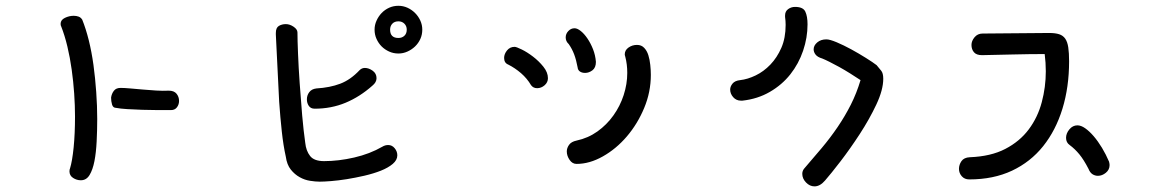

<svg xmlns="http://www.w3.org/2000/svg" viewBox="-20 -621 4063 676"><path d="M195.3 -528.3Q193.4 -531.2 193.4 -537.1Q193.4 -550.8 208.5 -558.1Q223.6 -565.4 239.3 -565.4Q249 -565.4 256.8 -562.5Q264.6 -559.6 269.5 -551.8Q282.2 -520.5 292.5 -479.5Q302.7 -438.5 309.1 -392.1Q315.4 -345.7 318.8 -296.9Q322.3 -248 322.3 -202.1Q322.3 -162.1 320.3 -123Q318.4 -84 312.5 -53.7Q306.6 -23.4 295.4 -4.9Q284.2 13.7 264.6 13.7Q250 13.7 237.3 5.4Q224.6 -2.9 224.6 -17.6Q224.6 -24.4 226.6 -28.3Q234.4 -53.7 239.3 -102.1Q244.1 -150.4 244.1 -210.9Q244.1 -249 241.2 -291.5Q238.3 -334 232.4 -376Q226.6 -418 217.3 -457Q208 -496.1 195.3 -528.3ZM388.7 -241.2Q377.9 -241.2 374.5 -252.9Q371.1 -264.6 371.1 -277.3Q373 -291 380.9 -301.3Q388.7 -311.5 404.3 -311.5Q418 -311.5 439 -309.6Q460 -307.6 483.4 -305.7Q506.8 -303.7 530.3 -302.2Q553.7 -300.8 574.2 -301.8Q592.8 -301.8 601.6 -291Q610.4 -280.3 610.4 -265.6Q610.4 -252.9 603 -243.2Q595.7 -233.4 582 -233.4Q562.5 -233.4 535.6 -233.4Q508.8 -233.4 481 -234.4Q453.1 -235.4 428.2 -236.8Q403.3 -238.3 388.7 -241.2Z M951.2 -499V-504.9Q951.2 -523.4 961.9 -529.8Q972.7 -536.1 986.3 -536.1Q1000 -536.1 1013.7 -526.9Q1027.3 -517.6 1027.3 -506.8Q1027.3 -480.5 1029.3 -432.1Q1031.2 -383.8 1035.2 -327.1Q1039.1 -270.5 1043.9 -214.8Q1048.8 -159.2 1054.7 -118.2Q1057.6 -89.8 1071.8 -71.8Q1085.9 -53.7 1121.1 -53.7Q1171.9 -53.7 1227.1 -66.4Q1282.2 -79.1 1326.2 -104.5Q1335.9 -110.4 1346.7 -110.4Q1360.4 -110.4 1369.6 -99.1Q1378.9 -87.9 1378.9 -74.2Q1378.9 -57.6 1362.8 -43.9Q1346.7 -30.3 1320.8 -20Q1294.9 -9.8 1263.2 -2.4Q1231.4 4.9 1201.2 9.8Q1170.9 14.6 1145.5 16.6Q1120.1 18.6 1105.5 18.6Q1090.8 18.6 1071.8 15.6Q1052.7 12.7 1035.2 2.9Q1017.6 -6.8 1003.9 -23.9Q990.2 -41 986.3 -69.3Q977.5 -108.4 972.2 -157.7Q966.8 -207 962.9 -262.7ZM1246.1 -374Q1253.9 -381.8 1264.6 -381.8Q1278.3 -381.8 1292 -372.1Q1305.7 -362.3 1305.7 -345.7Q1305.7 -331.1 1291 -319.3Q1247.1 -280.3 1196.8 -259.3Q1146.5 -238.3 1087.9 -238.3Q1074.2 -238.3 1067.4 -248Q1060.5 -257.8 1060.5 -271.5Q1060.5 -285.2 1068.8 -296.4Q1077.1 -307.6 1093.8 -309.6Q1141.6 -312.5 1177.7 -326.2Q1213.9 -339.8 1246.1 -374ZM1298.8 -516.6Q1298.8 -533.2 1305.7 -548.3Q1312.5 -563.5 1323.7 -575.2Q1335 -586.9 1350.1 -593.8Q1365.2 -600.6 1382.8 -600.6Q1399.4 -600.6 1414.6 -593.8Q1429.7 -586.9 1441.4 -575.2Q1453.1 -563.5 1460 -548.3Q1466.8 -533.2 1466.8 -516.6Q1466.8 -499 1460 -483.9Q1453.1 -468.8 1441.4 -457.5Q1429.7 -446.3 1414.6 -439.5Q1399.4 -432.6 1382.8 -432.6Q1365.2 -432.6 1350.1 -439.5Q1335 -446.3 1323.7 -457.5Q1312.5 -468.8 1305.7 -483.9Q1298.8 -499 1298.8 -516.6ZM1353.5 -516.6Q1353.5 -487.3 1382.8 -487.3Q1395.5 -487.3 1403.8 -495.1Q1412.1 -502.9 1412.1 -516.6Q1412.1 -529.3 1403.8 -537.6Q1395.5 -545.9 1382.8 -545.9Q1369.1 -545.9 1361.3 -537.6Q1353.5 -529.3 1353.5 -516.6Z M2181.6 -420.9Q2179.7 -426.8 2179.7 -429.7Q2179.7 -444.3 2192.9 -453.6Q2206.1 -462.9 2222.7 -462.9Q2238.3 -462.9 2248 -452.6Q2257.8 -442.4 2262.7 -426.8Q2267.6 -411.1 2269.5 -392.6Q2271.5 -374 2271.5 -357.4Q2271.5 -296.9 2248 -240.7Q2224.6 -184.6 2187 -140.6Q2149.4 -96.7 2102.5 -70.3Q2055.7 -43.9 2009.8 -43.9Q1995.1 -43.9 1985.4 -58.1Q1975.6 -72.3 1975.6 -87.9Q1975.6 -99.6 1983.4 -110.8Q1991.2 -122.1 2009.8 -126Q2050.8 -134.8 2083.5 -158.2Q2116.2 -181.6 2139.6 -214.4Q2163.1 -247.1 2175.8 -286.1Q2188.5 -325.2 2188.5 -364.3Q2188.5 -394.5 2181.6 -420.9ZM1769.5 -393.6Q1754.9 -399.4 1754.9 -417Q1754.9 -430.7 1765.1 -443.4Q1775.4 -456.1 1792 -456.1Q1797.9 -456.1 1816.9 -446.8Q1835.9 -437.5 1856.4 -421.9Q1877 -406.2 1893.1 -386.2Q1909.2 -366.2 1909.2 -345.7Q1909.2 -331.1 1897.5 -320.8Q1885.7 -310.5 1871.1 -310.5Q1857.4 -310.5 1849.6 -321.3Q1835.9 -344.7 1814.5 -363.3Q1793 -381.8 1769.5 -393.6ZM1982.4 -465.8Q1971.7 -475.6 1971.7 -489.3Q1971.7 -502 1981 -511.7Q1990.2 -521.5 2002.9 -521.5Q2012.7 -521.5 2024.9 -511.7Q2037.1 -502 2048.3 -485.4Q2059.6 -468.8 2067.9 -447.8Q2076.2 -426.8 2078.1 -403.3Q2078.1 -382.8 2065.9 -373.5Q2053.7 -364.3 2040 -364.3Q2029.3 -364.3 2022 -369.1Q2014.6 -374 2013.7 -383.8Q2008.8 -410.2 2001.5 -429.7Q1994.1 -449.2 1982.4 -465.8Z M2875 -415Q2858.4 -419.9 2851.6 -428.7Q2844.7 -437.5 2844.7 -447.3Q2844.7 -460.9 2857.4 -471.7Q2870.1 -482.4 2889.6 -482.4Q2901.4 -482.4 2925.8 -472.2Q2950.2 -461.9 2977.1 -447.3Q3003.9 -432.6 3028.8 -417Q3053.7 -401.4 3066.4 -391.6Q3075.2 -380.9 3082.5 -372.1Q3089.8 -363.3 3089.8 -343.8Q3089.8 -304.7 3065.4 -252.9Q3041 -201.2 3007.3 -149.4Q2973.6 -97.7 2939.5 -53.2Q2905.3 -8.8 2884.8 14.6Q2867.2 35.2 2847.7 35.2Q2831.1 35.2 2817.9 21.5Q2804.7 7.8 2804.7 -8.8Q2804.7 -18.6 2810.5 -26.4Q2842.8 -63.5 2873 -99.6Q2903.3 -135.7 2929.2 -173.8Q2955.1 -211.9 2975.6 -252.4Q2996.1 -293 3009.8 -338.9Q2992.2 -350.6 2972.7 -362.8Q2953.1 -375 2934.6 -385.3Q2916 -395.5 2900.4 -403.3Q2884.8 -411.1 2875 -415ZM2744.1 -561.5V-566.4Q2744.1 -581.1 2754.9 -588.9Q2765.6 -596.7 2779.3 -596.7Q2807.6 -596.7 2815.4 -580.1Q2823.2 -563.5 2823.2 -535.2Q2823.2 -488.3 2807.6 -442.4Q2792 -396.5 2762.7 -359.4Q2733.4 -322.3 2690.4 -297.4Q2647.5 -272.5 2593.8 -266.6H2588.9Q2572.3 -266.6 2561.5 -278.8Q2550.8 -291 2550.8 -305.7Q2550.8 -316.4 2559.1 -326.7Q2567.4 -336.9 2585.9 -338.9Q2612.3 -341.8 2640.6 -355.5Q2668.9 -369.1 2692.4 -393.6Q2715.8 -418 2731 -452.6Q2746.1 -487.3 2746.1 -533.2Q2746.1 -541 2745.6 -547.4Q2745.1 -553.7 2744.1 -561.5Z M3437.5 -426.8Q3418 -426.8 3409.2 -437Q3400.4 -447.3 3400.4 -462.9Q3400.4 -476.6 3411.1 -489.7Q3421.9 -502.9 3439.5 -502.9L3673.8 -504.9Q3695.3 -504.9 3709 -500.5Q3722.7 -496.1 3730.5 -484.9Q3738.3 -473.6 3741.2 -454.1Q3744.1 -434.6 3744.1 -405.3Q3744.1 -314.5 3720.7 -238.3Q3697.3 -162.1 3652.8 -106.4Q3608.4 -50.8 3543 -20Q3477.5 10.7 3392.6 10.7Q3376 10.7 3366.2 -0.5Q3356.4 -11.7 3356.4 -26.4Q3356.4 -41 3365.2 -53.7Q3374 -66.4 3394.5 -67.4Q3468.8 -70.3 3519.5 -96.7Q3570.3 -123 3602.1 -165.5Q3633.8 -208 3647.9 -261.2Q3662.1 -314.5 3662.1 -370.1Q3662.1 -385.7 3661.1 -400.4Q3660.2 -415 3658.2 -430.7Q3605.5 -430.7 3545.4 -429.2Q3485.4 -427.7 3437.5 -426.8ZM3746.1 -110.4Q3733.4 -119.1 3733.4 -135.7Q3733.4 -151.4 3745.1 -165.5Q3756.8 -179.7 3773.4 -179.7Q3786.1 -179.7 3800.8 -169.4Q3815.4 -159.2 3830.6 -141.6Q3845.7 -124 3859.9 -100.6Q3874 -77.1 3884.8 -51.8Q3886.7 -43.9 3886.7 -40Q3886.7 -23.4 3873.5 -12.7Q3860.4 -2 3845.7 -2Q3835 -2 3826.2 -7.8Q3817.4 -13.7 3812.5 -26.4Q3795.9 -58.6 3780.3 -77.6Q3764.6 -96.7 3746.1 -110.4Z"/></svg>

Font: Gamja Flower
Style: Regular
Weight: 400
Designer: YoonDesign Inc.
Foundry: YoonDesign Inc.
Version: Version 3.00;build 20171102